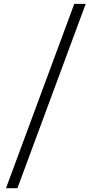

<svg xmlns="http://www.w3.org/2000/svg" viewBox="-20 -801 478 1001"><path d="M426.8 -780.8 70.8 180.2H11.2L367.2 -780.8Z"/></svg>

Font: Stilu Light
Style: Regular
Weight: 300
Designer: Genilson Lima Santos
Foundry: Genilson Lima Santos
Version: Version 1.200;PS 001.200;hotconv 1.0.88;makeotf.lib2.5.64775